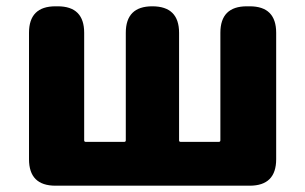

<svg xmlns="http://www.w3.org/2000/svg" viewBox="-20 -589 967 609"><path d="M156 0Q72 0 72 -84V-485Q72 -569 156 -569H163Q247 -569 247 -485V-144Q247 -139 252 -139H374Q379 -139 379 -144V-485Q379 -569 463 -569Q548 -569 548 -485V-144Q548 -139 553 -139H674Q679 -139 679 -144V-485Q679 -569 763 -569H772Q856 -569 856 -485V-84Q856 0 772 0Z"/></svg>

Font: Resource Han Rounded TW Heavy
Style: Regular
Weight: 900
Designer: Cyano Hao (round all glyphs); Ryoko NISHIZUKA 西塚涼子 (kana, bopomofo & ideographs); Paul D. Hunt (Latin, Greek & Cyrillic)
Foundry: Cyano Hao
Version: 0.990